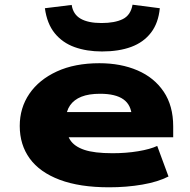

<svg xmlns="http://www.w3.org/2000/svg" viewBox="-20 -786 809 817"><path d="M444 11Q319 11 234 -21Q149 -53 106.5 -111.5Q64 -170 64 -250Q64 -327 105 -387Q146 -447 222 -482Q298 -517 403 -517Q494 -517 565 -486.5Q636 -456 676.5 -396Q717 -336 717 -248V-202H232V-309H559L541 -289Q539 -339 505.5 -363Q472 -387 406 -387Q358 -387 326.5 -374.5Q295 -362 278 -337.5Q261 -313 261 -278V-258Q261 -218 278.5 -190.5Q296 -163 338.5 -148.5Q381 -134 459 -134Q517 -134 568 -142.5Q619 -151 649 -165L697 -35Q652 -12 585.5 -0.5Q519 11 444 11ZM414 -567Q349 -567 297.5 -585.5Q246 -604 213 -644.5Q180 -685 171 -751L285 -765Q291 -725 323 -706.5Q355 -688 412 -688Q468 -688 502 -704.5Q536 -721 544 -766L660 -751Q654 -688 622.5 -647Q591 -606 538.5 -586.5Q486 -567 414 -567Z"/></svg>

Font: Nunito Sans 7pt Expanded Black
Style: Regular
Weight: 900
Width: 7
Designer: Vernon Adams
Foundry: Vernon Adams
Version: Version 3.101;gftools[0.9.27]